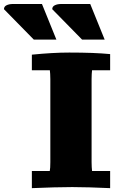

<svg xmlns="http://www.w3.org/2000/svg" viewBox="-134 -950 607 975"><path d="M-113.8 -903.3Q-113.8 -917 -100.6 -923.3Q-87.4 -929.7 -68.4 -929.7H79.1L152.3 -749H37.6ZM131.3 -903.3Q131.3 -917 144.5 -923.3Q157.7 -929.7 176.8 -929.7H324.2L397.5 -749H282.7ZM232.9 0Q188.5 0 137.7 1.5Q86.9 2.9 27.8 5.4V-81.5H118.7Q121.6 -94.7 121.6 -126.5V-548.3Q121.6 -563.5 120.8 -574.7Q120.1 -585.9 119.1 -593.3H27.8V-672.4Q81.1 -677.7 127.9 -680.4Q174.8 -683.1 217.8 -683.1Q282.2 -683.1 333.3 -681.2Q384.3 -679.2 425.3 -675.3V-593.3H333.5Q332.5 -585 331.8 -573.7Q331.1 -562.5 331.1 -548.3V-126.5Q331.1 -112.8 331.8 -101.8Q332.5 -90.8 333.5 -81.5H425.3V5.4Q370.6 2.9 322.5 1.5Q274.4 0 232.9 0Z"/></svg>

Font: Tienne Black
Style: Regular
Weight: 900
Designer: vernon adams
Foundry: vernon adams
Version: Version 001.001